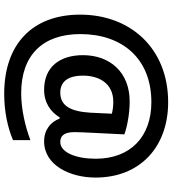

<svg xmlns="http://www.w3.org/2000/svg" viewBox="28 -786 841 938"><g transform="rotate(90 449.0 -316.5)"><path d="M847 -362C847 -582 695 -717 479 -717C215 -717 51 -532 51 -287C51 -55 194 84 438 84C525 84 602 67 664 41V-44C598 -19 514 1 435 1C247 1 146 -106 146 -288C146 -490 263 -635 479 -635C646 -635 755 -534 755 -363C755 -268 725 -190 673 -190C647 -190 625 -204 625 -259C625 -268 626 -281 626 -299L636 -503C601 -516 537 -529 475 -529C333 -529 249 -433 249 -301C249 -187 307 -111 418 -111C483 -111 527 -144 553 -187H559C574 -144 613 -111 670 -111C787 -111 847 -238 847 -362ZM349 -301C349 -377 385 -449 477 -449C499 -449 519 -446 535 -442L530 -336C524 -243 498 -190 432 -190C382 -190 349 -223 349 -301Z"/></g></svg>

Font: Noto Sans Lao SemiBold
Style: Regular
Weight: 600
Designer: Monotype Design Team
Foundry: Monotype Imaging Inc.
Version: Version 2.003